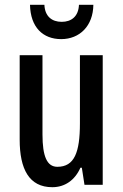

<svg xmlns="http://www.w3.org/2000/svg" viewBox="-20 -770 511 800"><path d="M369 -750H309C307 -701 277 -679 237 -679C196 -679 167 -702 165 -750H105C107 -656 159 -607 235 -607C312 -607 368 -662 369 -750ZM408 -540H313V-256C313 -135 290 -75 219 -75C176 -75 157 -118 157 -210V-540H62V-188C62 -66 101 10 198 10C250 10 292 -19 315 -71H321L332 0H408Z"/></svg>

Font: Noto Sans Sinhala UI ExtraCondensed Medium
Style: Regular
Weight: 500
Width: 2
Designer: Jelle Bosma - Monotype Design Team
Foundry: Monotype Imaging Inc.
Version: Version 2.006